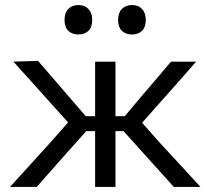

<svg xmlns="http://www.w3.org/2000/svg" viewBox="-20 -740 833 760"><path d="M19.5 0Q59.5 -44 99.5 -88Q139.5 -131.5 178.5 -175L249.5 -255.5L189.5 -322Q150 -366 111.5 -409Q73 -452 33 -496L130.5 -499Q161 -463.5 192 -428Q223 -392 253.5 -356.5L319.5 -280H356.5V-496H437V-280H474L538 -356.5Q567.5 -391 598 -426.5Q628 -461.5 657 -496H756.5Q718 -452.5 680 -409Q641.5 -365.5 603.5 -323L542.5 -254L612 -175.5Q652.5 -132 693 -88Q733 -44 773.5 0H668Q636 -35.5 606 -69Q575.5 -102.5 544.5 -137L469 -221H437V0H356.5V-221H321.5L245.5 -136Q215.5 -101.5 185.2 -67.8Q155 -34 125 0ZM502 -603.5Q477.5 -603.5 462.5 -618Q447.5 -632.5 447.5 -661.5Q447.5 -689.5 462.5 -704.8Q477.5 -720 503 -720Q528 -720 542.5 -704.2Q557 -688.5 557 -661.5Q557 -632.5 542.2 -618Q527.5 -603.5 502 -603.5ZM290 -603.5Q265.5 -603.5 250.5 -618Q235.5 -632.5 235.5 -661.5Q235.5 -689.5 250.5 -704.8Q265.5 -720 291 -720Q315.5 -720 330.2 -704.2Q345 -688.5 345 -661.5Q345 -632.5 330.2 -618Q315.5 -603.5 290 -603.5Z"/></svg>

Font: Heraclito
Style: Regular
Weight: 400
Designer: Kostas Bartsokas (font) & Cristiano Sobral (main changes)
Foundry: Kostas Bartsokas (font) & Cristiano Sobral (main changes)
Version: Version 1.00;July 8, 2020;FontCreator 13.0.0.2655 64-bit